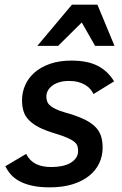

<svg xmlns="http://www.w3.org/2000/svg" viewBox="-20 -786 522 821"><path d="M91.8 -127.9Q106.9 -98.6 133.1 -85.2Q159.2 -71.8 199.2 -71.8Q223.1 -71.8 244.1 -75.9Q265.1 -80.1 280.5 -88.9Q295.9 -97.7 304.9 -110.6Q314 -123.5 314 -141.1Q314 -152.3 311 -161.6Q308.1 -170.9 297.9 -179.4Q287.6 -188 268.3 -196.5Q249 -205.1 216.8 -214.8Q175.3 -227.1 147.7 -241.2Q120.1 -255.4 103.8 -272.2Q87.4 -289.1 80.8 -309.8Q74.2 -330.6 74.2 -356.9Q74.2 -391.6 87.9 -422.4Q101.6 -453.1 128.2 -476.3Q154.8 -499.5 194.3 -513.2Q233.9 -526.9 285.2 -526.9Q355.5 -526.9 398.9 -503.9Q442.4 -481 467.8 -438L379.9 -383.8Q375 -394.5 366.5 -404.5Q357.9 -414.6 345.2 -422.4Q332.5 -430.2 314.9 -435.1Q297.4 -439.9 274.9 -439.9Q251.5 -439.9 233.4 -434.3Q215.3 -428.7 203.1 -419.4Q190.9 -410.2 184.6 -398.2Q178.2 -386.2 178.2 -374Q178.2 -363.3 181.2 -353.8Q184.1 -344.2 192.9 -335.9Q201.7 -327.6 217.3 -320.1Q232.9 -312.5 257.8 -305.2Q303.7 -292.5 334.7 -278.3Q365.7 -264.2 384.5 -246.6Q403.3 -229 411.1 -206.5Q418.9 -184.1 418.9 -154.8Q418.9 -119.1 404.3 -88.1Q389.6 -57.1 361.1 -34.2Q332.5 -11.2 290.3 2Q248 15.1 192.9 15.1Q150.4 15.1 118.9 8.3Q87.4 1.5 64.7 -10.5Q42 -22.5 27.1 -39.1Q12.2 -55.7 2.9 -75.2ZM386.7 -589.8 329.6 -689.9 228.5 -589.8H139.6L287.6 -766.1H396.5L469.7 -589.8Z"/></svg>

Font: Clear Sans Medium
Style: Italic
Weight: 500
Italic angle: -12°
Foundry: Intel Corporation
Version: Version 1.00